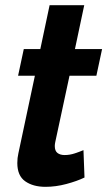

<svg xmlns="http://www.w3.org/2000/svg" viewBox="-20 -714 415 743"><path d="M156 9Q108 9 77.5 -12.5Q47 -34 47 -83Q47 -103 51 -120L115 -421H50L72 -524H136L172 -694H306L270 -524H375L353 -421H249L194 -165Q193 -160 192.5 -156.5Q192 -153 192 -149Q192 -130 202.5 -122Q213 -114 230 -114Q250 -114 269.5 -120.5Q289 -127 303 -133L307 -27Q278 -13 237 -2Q196 9 156 9Z"/></svg>

Font: PTCRaleway
Style: Bold Italic
Weight: 700
Italic angle: -12°
Designer: Matt McInerney, Pablo Impallari, Rodrigo Fuenzalida
Foundry: Matt McInerney, Pablo Impallari, Rodrigo Fuenzalida
Version: Version 3.000g; ttfautohint (v1.5) -l 8 -r 28 -G 28 -x 14 -D